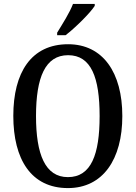

<svg xmlns="http://www.w3.org/2000/svg" viewBox="-20 -951 694 981"><path d="M272 -784V-771H315C367 -811 442 -886 464 -921V-931H353C336 -886 300 -830 272 -784ZM327 10C506 10 605 -137 605 -358C605 -580 506 -725 328 -725C139 -725 48 -580 48 -359C48 -137 139 10 327 10ZM327 -46C211 -46 164 -162 164 -358C164 -555 211 -669 328 -669C446 -669 489 -555 489 -358C489 -162 446 -46 327 -46Z"/></svg>

Font: Noto Serif Thai Condensed Medium
Style: Regular
Weight: 500
Width: 3
Designer: Monotype Design Team
Foundry: Monotype Imaging Inc.
Version: Version 2.002